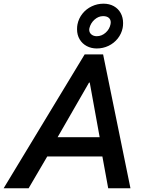

<svg xmlns="http://www.w3.org/2000/svg" viewBox="-63 -1012 782 1032"><path d="M392.1 -719.7H491.2L638.2 0H518.6L487.3 -170.9H190.9L90.8 0H-43.5ZM351.1 -855Q351.1 -869.6 353.5 -881.3Q359.9 -913.1 380.1 -938.5Q400.4 -963.9 430.2 -978Q460 -992.2 493.2 -992.2Q524.9 -992.2 548.8 -978.8Q572.8 -965.3 585.7 -941.7Q598.6 -918 598.6 -888.2Q598.6 -873 596.2 -861.3Q589.8 -830.1 569.8 -804.9Q549.8 -779.8 520.3 -765.6Q490.7 -751.5 457 -751.5Q427.2 -751.5 403.1 -764.4Q378.9 -777.3 365 -800.8Q351.1 -824.2 351.1 -855ZM531.2 -882.3Q531.7 -887.2 532.2 -892.1Q532.2 -907.2 521.5 -916.3Q510.7 -925.3 491.2 -925.3Q466.3 -925.3 445.3 -906.7Q424.3 -888.2 417.5 -860.4L416.5 -852.5Q416.5 -836.9 428 -827.1Q439.5 -817.4 457 -817.4Q483.4 -817.4 504.6 -836.2Q525.9 -855 531.2 -882.3ZM472.7 -274.4 419.4 -567.9H415.5L246.6 -274.4Z"/></svg>

Font: Reddit Sans Vanilla SemiBold
Style: Italic
Weight: 600
Italic angle: -11.25°
Designer: Stephen Hutchings
Version: Version 1.013